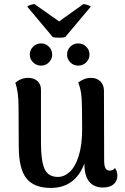

<svg xmlns="http://www.w3.org/2000/svg" viewBox="-20 -908 615 942"><path d="M556 -47Q556 -20 537.5 -4Q519 12 485 12Q441 12 417.5 -17Q394 -46 394 -104V-106Q373 -48 331.5 -17Q290 14 229 14Q147 14 109.5 -33Q72 -80 72 -191L71 -382Q71 -459 55 -502Q83 -526 118 -526Q146 -526 163.5 -510.5Q181 -495 181 -468V-207Q181 -117 199 -78.5Q217 -40 264 -40Q296 -40 323 -65.5Q350 -91 366.5 -144Q383 -197 383 -275Q383 -393 380 -431.5Q377 -470 364 -503Q393 -526 427 -526Q454 -526 472 -509Q490 -492 490 -463L491 -122Q491 -94 497.5 -82.5Q504 -71 518 -71Q536 -71 544 -84Q556 -67 556 -47ZM126 -640Q126 -663 142.5 -679Q159 -695 182 -695Q204 -695 220 -679Q236 -663 236 -640Q236 -618 220 -602Q204 -586 182 -586Q159 -586 142.5 -602Q126 -618 126 -640ZM309 -640Q309 -663 325 -679Q341 -695 364 -695Q387 -695 403 -679Q419 -663 419 -640Q419 -618 403 -602Q387 -586 364 -586Q341 -586 325 -602Q309 -618 309 -640ZM270 -803 389 -888Q396 -888 410 -883.5Q424 -879 425 -875L300 -726Q291 -723 272 -723Q248 -723 239 -726L114 -875Q115 -879 128.5 -883.5Q142 -888 149 -888Z"/></svg>

Font: Arima Madurai
Style: Bold
Weight: 700
Designer: Joana Correia and Natanael Gama
Foundry: NDISCOVER
Version: Version 1.019